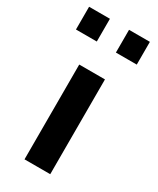

<svg xmlns="http://www.w3.org/2000/svg" viewBox="-199 -709 629 764"><g transform="rotate(30 116.0 -327.0)"><path d="M252 -549.8H156.2V-654.3H252ZM68.4 -549.8H-27.3V-654.3H68.4ZM171.9 0H53.7V-435.5H171.9Z"/></g></svg>

Font: Namkio Khamti Book
Style: Bold
Weight: 800
Designer: Debbi Hosken
Foundry: SIL International
Version: Version 3.917